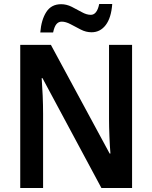

<svg xmlns="http://www.w3.org/2000/svg" viewBox="-20 -938 760 958"><path d="M639 0H486L192 -548H188Q191 -508 193 -460.5Q195 -413 195 -370V0H81V-714H234L527 -172H531Q528 -207 526 -256.5Q524 -306 524 -345V-714H639ZM181 -776Q186 -839 211 -878Q236 -917 285 -917Q312 -917 338 -904Q364 -891 388 -877.5Q412 -864 433 -864Q464 -864 475 -918H540Q535 -849 507.5 -813Q480 -777 437 -777Q409 -777 383 -790.5Q357 -804 332.5 -817Q308 -830 288 -830Q272 -830 261.5 -817.5Q251 -805 245 -776Z"/></svg>

Font: Noto Sans Georgian SemiCondensed SemiBold
Style: Regular
Weight: 600
Width: 4
Designer: Monotype Design Team, Akaki Razmadze
Foundry: Google LLC
Version: Version 2.005; ttfautohint (v1.8.4.7-5d5b)